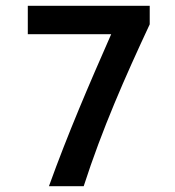

<svg xmlns="http://www.w3.org/2000/svg" viewBox="-20 -643 603 663"><path d="M149 0H269C333 -198 411 -375 497 -559V-623H76V-525H364C287 -350 215 -183 149 0Z"/></svg>

Font: Inconsolata SemiExpanded
Style: Bold
Weight: 700
Width: 6
Monospace: yes
Designer: Raph Levien, Cyreal, Brenton Simpson
Foundry: Raph Levien, Cyreal, Google
Version: Version 3.100